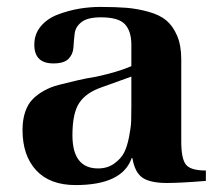

<svg xmlns="http://www.w3.org/2000/svg" viewBox="-20 -522 633 554"><path d="M503 -351V-114Q503 -64 516.5 -47Q530 -30 574 -30V0Q500 6 462 6Q414 6 391.5 -9Q369 -24 362 -66H360Q333 12 198 12Q124 12 84.5 -30.5Q45 -73 45 -147Q45 -176 52.5 -198.5Q60 -221 73.5 -235Q87 -249 106.5 -260Q126 -271 149.5 -277Q173 -283 200.5 -289.5Q228 -296 259 -301Q319 -314 359 -331V-393Q359 -432 340.5 -452Q322 -472 271 -472Q233 -472 215.5 -458.5Q198 -445 195.5 -425.5Q193 -406 192 -386Q191 -366 178 -352.5Q165 -339 134 -339Q79 -339 79 -393Q79 -424 98 -446.5Q117 -469 148 -480.5Q179 -492 209 -497Q239 -502 269 -502Q314 -502 345 -499.5Q376 -497 408.5 -488Q441 -479 460 -463Q479 -447 491 -419Q503 -391 503 -351ZM359 -215V-301L273 -270Q229 -255 209 -225.5Q189 -196 189 -132Q189 -36 263 -36Q290 -36 309.5 -50Q329 -64 338 -81.5Q347 -99 352.5 -127.5Q358 -156 358.5 -173Q359 -190 359 -215Z"/></svg>

Font: Justus
Style: Bold
Weight: 700
Version: Version 001.001